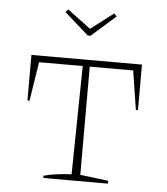

<svg xmlns="http://www.w3.org/2000/svg" viewBox="-52 -769 708 815"><g transform="rotate(5 302.0 -361.0)"><path d="M538 -516V-322H529L503 -488H318V-27L438 -12V0H163V-10Q195 -18 224 -21.5Q253 -25 281 -26L288 -488H102L76 -322H67V-516ZM298 -619 195 -710 206 -722 305 -648 402 -722 413 -710 310 -619Z"/></g></svg>

Font: Piazzolla SC Thin
Style: Regular
Weight: 100
Designer: Juan Pablo del Peral
Foundry: Huerta Tipografica
Version: Version 1.330